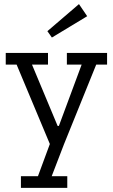

<svg xmlns="http://www.w3.org/2000/svg" viewBox="-20 -703 551 936"><path d="M449 -388 292 0 232 156H308V213H82V156H165L223 -1L61 -388H8V-445H214V-388H136L261 -89H267L378 -388H306V-445H502V-388ZM233 -520 211 -551 365 -683 405 -624Z"/></svg>

Font: Zilla Slab Regular
Style: Regular
Weight: 400
Designer: Typotheque.com
Foundry: Typotheque type foundry
Version: Version 1.0; 2017